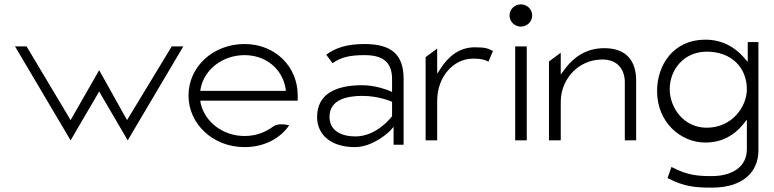

<svg xmlns="http://www.w3.org/2000/svg" viewBox="-20 -664 3551 881"><path d="M49 -451 304 -20 435 -244 566 -20 821 -451H768L563 -113L435 -342L304 -113L102 -451Z M845 -226C845 -95 957 11 1102 11C1192 11 1265 -28 1307 -89C1288 -94 1251 -99 1230 -81C1195 -56 1153 -40 1102 -40C1004 -40 921 -103 901 -189L899 -202H1346V-227C1346 -357 1244 -462 1102 -462C957 -462 845 -357 845 -226ZM899 -247 901 -260C919 -347 1003 -411 1102 -411C1201 -411 1275 -347 1290 -260L1292 -247Z M1435 -127C1435 -44 1501 11 1608 11C1695 11 1768 -62 1768 -62L1786 -82V0H1832V-302C1832 -412 1778 -462 1653 -462C1568 -462 1518 -443 1477 -413L1506 -374C1546 -403 1590 -411 1653 -411C1737 -411 1779 -379 1779 -301V-242L1763 -249C1763 -249 1705 -273 1642 -273C1519 -273 1435 -232 1435 -127ZM1492 -128C1492 -205 1568 -224 1642 -224C1717 -224 1771 -200 1779 -197V-131C1778 -129 1710 -38 1611 -38C1545 -38 1492 -65 1492 -128Z M1933 -20H1986V-201C1986 -259 2006 -307 2035 -340C2060 -369 2099 -395 2151 -395C2188 -395 2206 -390 2221 -381L2242 -430C2220 -441 2210 -447 2159 -447C2086 -447 2038 -404 2004 -353L1986 -326V-441L1933 -402Z M2318 -593C2318 -565 2341 -542 2370 -542C2399 -542 2422 -565 2422 -593C2422 -621 2399 -644 2370 -644C2341 -644 2318 -621 2318 -593ZM2344 -20H2397V-451H2344Z M2499 -20H2553V-197C2553 -256 2578 -303 2610 -336C2639 -365 2684 -391 2744 -391C2815 -391 2847 -344 2847 -286V-20H2899V-294C2899 -385 2854 -443 2753 -443C2668 -443 2612 -400 2573 -349L2553 -322V-422L2499 -382Z M2995 -246C2995 -103 3103 -10 3216 -10C3295 -10 3349 -45 3387 -90L3407 -115V21C3407 99 3343 144 3246 144C3187 144 3136 142 3061 102L3043 153C3121 194 3177 197 3246 197C3399 197 3460 116 3460 27V-471H3411V-380L3391 -403C3352 -446 3296 -482 3216 -482C3070 -482 2995 -366 2995 -246ZM3053 -255C3053 -344 3118 -427 3223 -427C3338 -427 3407 -352 3407 -255C3407 -173 3338 -78 3223 -78C3114 -78 3053 -173 3053 -255Z"/></svg>

Font: Charger Sport
Style: ExLitExt
Weight: 200
Designer: Jasper
Foundry: Cannot Into Space Fonts
Version: Version 1.1